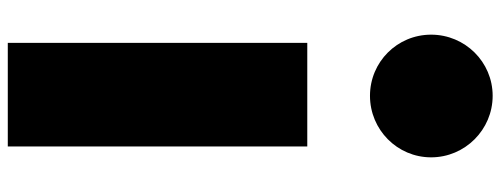

<svg xmlns="http://www.w3.org/2000/svg" viewBox="-416 -870 1285 493"><g transform="rotate(90 226.5 -623.5)"><path d="M226 -1246C139 -1246 69 -1175 69 -1088C69 -1001 139 -931 226 -931C313 -931 384 -1001 384 -1088C384 -1175 313 -1246 226 -1246ZM90 -770H356V-1H90Z"/></g></svg>

Font: Hussar Dziwak
Style: Regular
Weight: 400
Version: Version 1.022